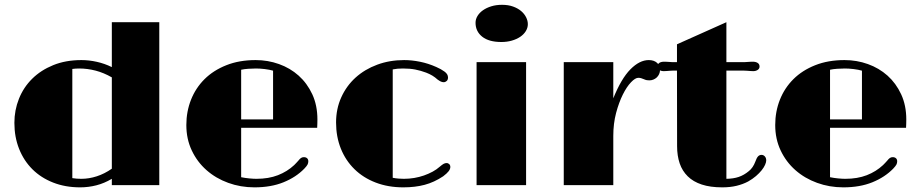

<svg xmlns="http://www.w3.org/2000/svg" viewBox="-20 -785 3902 814"><path d="M41 -264.2Q41 -317.9 60.3 -366.2Q79.6 -414.6 116.2 -450.9Q152.8 -487.3 205.6 -508.8Q258.3 -530.3 325.2 -530.3Q357.4 -530.3 390.4 -522.9Q423.3 -515.6 454.1 -500.5V-690.9H655.3V0H454.1V-26.9Q421.9 -7.8 388.4 0.7Q355 9.3 319.8 9.3Q256.8 9.3 205.3 -11Q153.8 -31.2 117.4 -67.4Q81.1 -103.5 61 -153.8Q41 -204.1 41 -264.2ZM286.6 -29.8Q295.4 -28.3 305.4 -27.6Q315.4 -26.9 324.7 -26.9Q357.4 -26.9 390.4 -37.6Q423.3 -48.3 454.1 -69.8V-457Q419.9 -476.6 385.3 -485.6Q350.6 -494.6 315.4 -494.6Q308.1 -494.6 300.8 -494.1Q293.5 -493.7 286.6 -492.7Z M770 -254.9Q770 -312 789.8 -362.1Q809.6 -412.1 847.2 -449.5Q884.8 -486.8 939.5 -508.5Q994.1 -530.3 1064 -530.3Q1115.7 -530.3 1162.8 -513.4Q1210 -496.6 1246.1 -464.4Q1282.2 -432.1 1304 -385.3Q1325.7 -338.4 1325.7 -278.3Q1325.7 -270 1325.4 -261.2Q1325.2 -252.4 1324.7 -243.2H1002.4V-33.7Q1019 -30.3 1036.9 -28.6Q1054.7 -26.9 1066.9 -26.9Q1118.7 -26.9 1158.2 -42.2Q1197.8 -57.6 1227.1 -85Q1231.9 -89.8 1236.3 -94.5Q1240.7 -99.1 1244.1 -103Q1251 -111.8 1256.1 -115.2Q1261.2 -118.7 1268.1 -118.7Q1276.9 -118.7 1282 -114Q1287.1 -109.4 1287.1 -101.1Q1287.1 -93.8 1283.9 -87.4Q1280.8 -81.1 1270 -69.8Q1234.9 -33.7 1181.9 -12.2Q1128.9 9.3 1058.6 9.3Q1000 9.3 947.5 -9.8Q895 -28.8 855.5 -63.7Q815.9 -98.6 793 -147.2Q770 -195.8 770 -254.9ZM1137.7 -278.8V-485.4Q1122.6 -489.7 1102.3 -492.2Q1082 -494.6 1065.4 -494.6Q1050.3 -494.6 1032.7 -493.4Q1015.1 -492.2 1002.4 -489.3V-278.8Z M1404.8 -265.6Q1404.8 -323.7 1426.8 -372.3Q1448.7 -420.9 1487.5 -456.1Q1526.4 -491.2 1579.1 -510.7Q1631.8 -530.3 1693.4 -530.3Q1725.6 -530.3 1760.7 -523.2Q1795.9 -516.1 1829.6 -501Q1850.1 -492.2 1864.7 -481.4Q1879.4 -470.7 1879.4 -456.5Q1879.4 -446.8 1873.8 -441.7Q1868.2 -436.5 1861.3 -436.5Q1855 -436.5 1849.1 -439.2Q1843.3 -441.9 1835 -447.8Q1825.2 -457 1813 -464.4Q1800.8 -471.7 1786.6 -477.1Q1763.2 -485.8 1740.7 -490.2Q1718.3 -494.6 1688.5 -494.6Q1675.8 -494.6 1665.3 -493.7Q1654.8 -492.7 1645 -490.7V-31.2Q1657.7 -28.8 1670.4 -27.8Q1683.1 -26.9 1692.4 -26.9Q1714.4 -26.9 1736.1 -30.5Q1757.8 -34.2 1777.3 -41Q1796.9 -47.9 1814 -57.1Q1831.1 -66.4 1844.2 -78.1Q1854.5 -86.9 1860.6 -90.3Q1866.7 -93.8 1874.5 -93.8Q1878.9 -93.8 1884 -89.6Q1889.2 -85.4 1889.2 -77.1Q1889.2 -68.4 1882.1 -59.1Q1875 -49.8 1858.9 -37.6Q1820.8 -12.2 1780.5 -1.5Q1740.2 9.3 1689.9 9.3Q1625.5 9.3 1572.8 -11Q1520 -31.2 1482.7 -67.9Q1445.3 -104.5 1425 -155Q1404.8 -205.6 1404.8 -265.6Z M2105.5 -606.9Q2052.7 -606.9 2024.4 -629.4Q1996.1 -651.9 1996.1 -688.5Q1996.1 -703.6 2004.4 -717.3Q2012.7 -731 2027.6 -741.5Q2042.5 -752 2063 -758.3Q2083.5 -764.6 2108.4 -764.6Q2134.8 -764.6 2155 -757.3Q2175.3 -750 2189.2 -738.3Q2203.1 -726.6 2210.4 -711.9Q2217.8 -697.3 2217.8 -682.6Q2217.8 -667 2209.2 -653.1Q2200.7 -639.2 2185.5 -628.9Q2170.4 -618.7 2149.9 -612.8Q2129.4 -606.9 2105.5 -606.9ZM2000.5 -521.5H2210.4V0H2000.5Z M2370.1 -521.5H2580.1V-368.2Q2613.8 -451.7 2652.6 -491Q2691.4 -530.3 2730.5 -530.3Q2752.4 -530.3 2765.4 -518.8Q2778.3 -507.3 2778.3 -489.3Q2778.3 -479 2774.4 -470.7Q2770.5 -462.4 2764.2 -456.5Q2757.8 -450.7 2749.8 -447.5Q2741.7 -444.3 2733.4 -444.3Q2727.5 -444.3 2722.4 -445.1Q2717.3 -445.8 2708.5 -449.7Q2703.1 -452.1 2697.8 -453.6Q2692.4 -455.1 2686 -455.1Q2673.3 -455.1 2655.3 -436.3Q2637.2 -417.5 2620.6 -384.3Q2604 -351.1 2592 -306.2Q2580.1 -261.2 2580.1 -208.5V0H2370.1Z M2850.1 -485.8Q2839.4 -485.8 2831.8 -485.6Q2824.2 -485.4 2818.8 -484.9Q2811.5 -484.4 2806.2 -483.9Q2800.8 -483.4 2793.9 -483.4Q2782.7 -483.4 2775.1 -488.5Q2767.6 -493.7 2767.6 -502.9Q2767.6 -513.2 2775.1 -518.3Q2782.7 -523.4 2795.9 -523.4Q2799.8 -523.4 2804.2 -523.2Q2808.6 -522.9 2816.4 -522.5Q2821.8 -522 2828.1 -521.7Q2834.5 -521.5 2842.8 -521.5H2850.1V-597.2L3059.6 -690.9V-521.5H3125Q3132.3 -521.5 3138.9 -521.7Q3145.5 -522 3151.4 -522.5Q3158.7 -522.9 3163.1 -523.2Q3167.5 -523.4 3171.4 -523.4Q3184.1 -523.4 3192.1 -518.3Q3200.2 -513.2 3200.2 -502.9Q3200.2 -493.7 3192.1 -488.5Q3184.1 -483.4 3173.8 -483.4Q3167 -483.4 3161.4 -483.9Q3155.8 -484.4 3148.9 -484.9Q3142.6 -485.4 3134.3 -485.6Q3126 -485.8 3113.3 -485.8H3059.6V-26.9Q3089.4 -27.3 3111.8 -34.9Q3134.3 -42.5 3154.8 -59.6Q3163.6 -66.4 3170.7 -76.9Q3177.7 -87.4 3181.6 -98.1Q3188 -116.2 3194.1 -122.3Q3200.2 -128.4 3208.5 -128.4Q3216.8 -128.4 3222.7 -121.8Q3228.5 -115.2 3228.5 -105Q3228.5 -97.2 3223.6 -86.2Q3218.8 -75.2 3209 -63Q3199.2 -50.8 3185.1 -38.6Q3170.9 -26.4 3151.9 -15.6Q3129.9 -3.9 3102.8 2.7Q3075.7 9.3 3042 9.3Q2991.2 9.3 2955.1 -2.7Q2918.9 -14.6 2895.8 -37.4Q2872.6 -60.1 2861.6 -92.3Q2850.6 -124.5 2850.6 -165.5Z M3266.6 -254.9Q3266.6 -312 3286.4 -362.1Q3306.2 -412.1 3343.8 -449.5Q3381.3 -486.8 3436 -508.5Q3490.7 -530.3 3560.5 -530.3Q3612.3 -530.3 3659.4 -513.4Q3706.5 -496.6 3742.7 -464.4Q3778.8 -432.1 3800.5 -385.3Q3822.3 -338.4 3822.3 -278.3Q3822.3 -270 3822 -261.2Q3821.8 -252.4 3821.3 -243.2H3499V-33.7Q3515.6 -30.3 3533.4 -28.6Q3551.3 -26.9 3563.5 -26.9Q3615.2 -26.9 3654.8 -42.2Q3694.3 -57.6 3723.6 -85Q3728.5 -89.8 3732.9 -94.5Q3737.3 -99.1 3740.7 -103Q3747.6 -111.8 3752.7 -115.2Q3757.8 -118.7 3764.6 -118.7Q3773.4 -118.7 3778.6 -114Q3783.7 -109.4 3783.7 -101.1Q3783.7 -93.8 3780.5 -87.4Q3777.3 -81.1 3766.6 -69.8Q3731.4 -33.7 3678.5 -12.2Q3625.5 9.3 3555.2 9.3Q3496.6 9.3 3444.1 -9.8Q3391.6 -28.8 3352.1 -63.7Q3312.5 -98.6 3289.6 -147.2Q3266.6 -195.8 3266.6 -254.9ZM3634.3 -278.8V-485.4Q3619.1 -489.7 3598.9 -492.2Q3578.6 -494.6 3562 -494.6Q3546.9 -494.6 3529.3 -493.4Q3511.7 -492.2 3499 -489.3V-278.8Z"/></svg>

Font: Limelight
Style: Regular
Weight: 400
Designer: Nicole Fally with help from Eben Sorkin
Foundry: Nicole Fally with help from Eben Sorkin
Version: Version 1.002